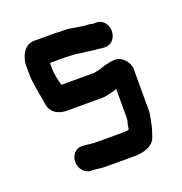

<svg xmlns="http://www.w3.org/2000/svg" viewBox="-96 -555 624 659"><g transform="rotate(-20 215.5 -225.0)"><path d="M337 -314C323 -314 311 -311 298 -308C290 -306 276 -299 267 -299L255 -296H134C129 -315 123 -337 123 -360V-380H186C192 -379 198 -379 204 -379C215 -379 226 -377 236 -375L255 -373C266 -372 277 -369 287 -369C296 -369 308 -366 316 -366H321C343 -366 360 -386 360 -411C360 -436 342 -456 320 -456H307C300 -458 294 -459 289 -459C262 -459 234 -469 206 -469H189C183 -470 176 -470 171 -470H98C77 -470 61 -458 51 -436C46 -423 43 -413 43 -402V-362C43 -355 44 -347 45 -339L47 -324C48 -318 49 -312 50 -307C52 -291 57 -270 59 -254C63 -222 89 -206 122 -206H251C259 -206 265 -207 272 -209C283 -212 296 -213 306 -219V-113C306 -104 303 -95 301 -88C300 -83 300 -76 298 -72C292 -71 288 -70 285 -70H177C173 -70 168 -70 164 -71C155 -71 142 -74 133 -74H127C105 -75 88 -54 88 -30C88 -6 107 15 127 16H132C146 16 163 20 178 20H284C322 20 353 10 365 -18C370 -35 377 -50 380 -72C382 -83 386 -96 386 -111V-261C386 -287 362 -314 337 -314Z"/></g></svg>

Font: Electronic
Style: Circ
Weight: 900
Version: Version 1.011